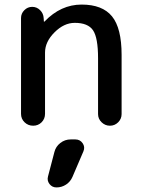

<svg xmlns="http://www.w3.org/2000/svg" viewBox="-20 -550 619 840"><path d="M72 -52V-471Q72 -491 86.5 -505.5Q101 -520 121 -520Q141 -520 155.5 -505.5Q170 -491 171 -471L172 -456Q172 -455 173 -455Q174 -455 175 -456Q246 -530 337 -530Q428 -530 470 -478.5Q512 -427 512 -310V-51Q512 -30 497 -15Q482 0 461 0Q440 0 424.5 -15Q409 -30 409 -51V-295Q409 -385 387 -417.5Q365 -450 307 -450Q260 -450 218.5 -408.5Q177 -367 177 -320V-52Q177 -30 162 -15Q147 0 125 0Q103 0 87.5 -15Q72 -30 72 -52ZM289 60H310Q330 60 341.5 76.5Q353 93 345 112L297 224Q288 245 269 257.5Q250 270 227 270Q208 270 196.5 255Q185 240 190 222L218 115Q224 91 244 75.5Q264 60 289 60Z"/></svg>

Font: Rounded Mplus 1c Medium
Style: Regular
Weight: 500
Version: Version 1.059.20150529